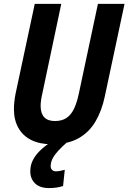

<svg xmlns="http://www.w3.org/2000/svg" viewBox="-20 -734 662 990"><path d="M247.1 9.8Q184.6 9.8 140.9 -12.2Q97.2 -34.2 74.5 -75Q51.8 -115.7 51.8 -171.4Q51.8 -188.5 54 -209.5Q56.2 -230.5 60.1 -250L159.2 -713.9H295.9L197.8 -249.5Q193.8 -232.4 191.7 -216.6Q189.5 -200.7 189.5 -188Q189.5 -149.4 208 -129.6Q226.6 -109.9 263.2 -109.9Q298.3 -109.9 322 -125.2Q345.7 -140.6 361.1 -172.1Q376.5 -203.6 386.7 -252.4L484.9 -713.9H622.1L520.5 -237.3Q504.9 -162.6 471.9 -106.9Q439 -51.3 384.3 -20.8Q329.6 9.8 247.1 9.8ZM232.9 235.8Q186 235.8 161.1 211.9Q136.2 188 136.2 149.4Q136.2 118.2 149.2 92.3Q162.1 66.4 185.3 43.7Q208.5 21 239.3 0H325.2Q300.3 22 281.5 42Q262.7 62 252.2 81.5Q241.7 101.1 241.2 122.1Q241.2 135.3 248.8 142.3Q256.3 149.4 268.1 149.4Q279.3 149.4 290.5 147Q301.8 144.5 314 141.6L305.2 225.1Q288.6 230.5 271 233.2Q253.4 235.8 232.9 235.8Z"/></svg>

Font: Open Sans SemiCondensed
Style: Bold Italic
Weight: 700
Width: 4
Italic angle: -12°
Designer: Monotype Design Team
Foundry: Monotype Imaging Inc.
Version: Version 3.003